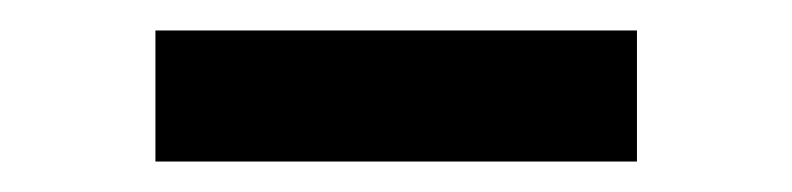

<svg xmlns="http://www.w3.org/2000/svg" viewBox="-20 -734 520 126"><path d="M82 -628V-714H398V-628Z"/></svg>

Font: Nunitoga
Style: Bold
Weight: 700
Designer: Vernon Adams
Foundry: Vernon Adams
Version: Version 1.0